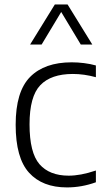

<svg xmlns="http://www.w3.org/2000/svg" viewBox="-20 -828 466 858"><path d="M279 9.5Q169.5 9.5 109.8 -56.2Q50 -122 50 -270.5Q50 -419 114.5 -484.2Q179 -549.5 300.5 -549.5Q327.5 -549.5 355.5 -546Q383.5 -542.5 408.5 -535.5V-483Q355.5 -497.5 305.5 -497.5Q208 -497.5 160 -447.2Q112 -397 112 -272.5Q112 -145.5 156.5 -94.2Q201 -43 287 -43Q313 -43 342.8 -48.5Q372.5 -54 408.5 -66V-13.5Q345 9.5 279 9.5ZM114.5 -629 225 -808H282L392.5 -629H341L253.5 -774.5L166 -629Z"/></svg>

Font: Encode Sans Lt
Style: Regular
Weight: 300
Designer: Multiple Designers
Foundry: Impallari Type
Version: Version 3.002; ttfautohint (v1.8.3) -l 8 -r 50 -G 200 -x 14 